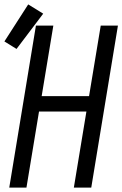

<svg xmlns="http://www.w3.org/2000/svg" viewBox="-34 -851 555 871"><path d="M8 0 129 -735H208L155 -415H370L423 -735H501L380 0H301L358 -345H143L86 0ZM41 -629 -14 -663 94 -831 162 -789Z"/></svg>

Font: Iosevka SS04 Oblique
Style: Regular
Weight: 400
Italic angle: -9°
Monospace: yes
Designer: Belleve Invis
Foundry: Belleve Invis
Version: Version 19.0.0; ttfautohint (v1.8.4)